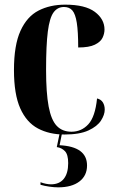

<svg xmlns="http://www.w3.org/2000/svg" viewBox="-20 -568 501 825"><path d="M257 10Q192 10 143 -16Q94 -42 67 -102.5Q40 -163 40 -267Q40 -374 68 -435.5Q96 -497 145.5 -522.5Q195 -548 260 -548Q346 -548 387.5 -517Q429 -486 429 -441Q429 -423 420.5 -405.5Q412 -388 387.5 -376Q363 -364 316 -364Q316 -432 310 -470Q304 -508 291 -523Q278 -538 255 -538Q227 -538 210 -514.5Q193 -491 185.5 -432.5Q178 -374 178 -268Q178 -169 189 -110.5Q200 -52 224 -27Q248 -2 287 -2Q330 -2 359.5 -34Q389 -66 397 -145Q414 -141 422 -128Q430 -115 430 -97Q430 -75 414 -50Q398 -25 360 -7.5Q322 10 257 10ZM230 237Q213 237 192 234Q171 231 154 226V215Q179 224 199 224Q235 224 254 200.5Q273 177 273 133Q273 96 259 81.5Q245 67 224 64L239 -8H249L236 56Q354 62 354 143Q354 187 321 212Q288 237 230 237Z"/></svg>

Font: Noto Serif Display Condensed
Style: Bold
Weight: 700
Width: 3
Designer: Monotype Design Team
Foundry: Monotype Imaging Inc.
Version: Version 2.009